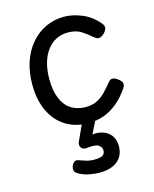

<svg xmlns="http://www.w3.org/2000/svg" viewBox="-118 -598 758 946"><g transform="rotate(-15 261.5 -125.0)"><path d="M282 19Q217 19 167.5 -11.5Q118 -42 90.5 -99.5Q63 -157 63 -237Q63 -298 80 -349.5Q97 -401 129 -439Q161 -477 204.5 -498Q248 -519 301 -519Q342 -519 389.5 -500Q437 -481 474 -437Q485 -423 482.5 -412Q480 -401 469 -389Q456 -376 444 -373.5Q432 -371 420 -381Q393 -404 366.5 -421.5Q340 -439 298 -439Q264 -439 236.5 -424.5Q209 -410 190 -383.5Q171 -357 161 -321Q151 -285 151 -241Q151 -183 167 -143Q183 -103 213.5 -82.5Q244 -62 288 -61Q324 -61 349 -74Q374 -87 393 -107.5Q412 -128 430 -150Q441 -164 453.5 -162.5Q466 -161 480 -150Q494 -139 497.5 -129Q501 -119 493 -105Q465 -63 432 -35.5Q399 -8 361.5 5.5Q324 19 282 19ZM269 269Q253 269 221 263.5Q189 258 162 241Q151 234 149.5 222.5Q148 211 153 200Q160 186 169 182Q178 178 191 184Q202 188 221 194Q240 200 262 200Q293 200 305.5 192.5Q318 185 318 166Q318 151 302.5 140Q287 129 243 135Q232 136 226 134Q220 132 214 125Q209 118 208.5 111Q208 104 211 97L261 -13H331L272 105L242 89Q287 72 322 78Q357 84 377 107Q397 130 397 166Q397 198 382.5 221Q368 244 340 256.5Q312 269 269 269Z"/></g></svg>

Font: Playwrite GB S
Style: Regular
Weight: 400
Designer: Veronika Burian, José Scaglione
Foundry: TypeTogether
Version: Version 1.000